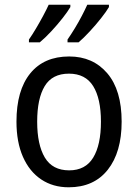

<svg xmlns="http://www.w3.org/2000/svg" viewBox="-20 -786 586 816"><path d="M497 -269Q497 -139 438 -64.5Q379 10 272 10Q205 10 155 -23.5Q105 -57 77.5 -119.5Q50 -182 50 -269Q50 -402 108.5 -474Q167 -546 274 -546Q375 -546 436 -474.5Q497 -403 497 -269ZM138 -269Q138 -171 170.5 -116.5Q203 -62 274 -62Q343 -62 376 -116Q409 -170 409 -269Q409 -367 376 -420Q343 -473 273 -473Q202 -473 170 -420Q138 -367 138 -269ZM443 -756Q432 -737 409.5 -708.5Q387 -680 361 -652Q335 -624 314 -606H267V-618Q281 -638 297.5 -665Q314 -692 328 -719Q342 -746 351 -766H443ZM279 -756Q268 -737 246 -709Q224 -681 198 -653Q172 -625 149 -606H103V-618Q117 -638 133 -665Q149 -692 163.5 -719Q178 -746 187 -766H279Z"/></svg>

Font: Noto Sans Telugu SemiCondensed
Style: Regular
Weight: 400
Width: 4
Designer: Jelle Bosma - Monotype Design Team
Foundry: Monotype Imaging Inc.
Version: Version 2.005; ttfautohint (v1.8.4.7-5d5b)